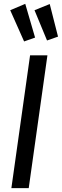

<svg xmlns="http://www.w3.org/2000/svg" viewBox="-20 -976 321 996"><path d="M129 0H39L136 -689H226ZM162 -781 105 -761 33 -923 111 -956ZM281 -786 224 -766 159 -923 238 -955Z"/></svg>

Font: Fira Sans Compressed
Style: Italic
Weight: 400
Width: 1
Italic angle: -8°
Designer: bBox Type GmbH & Carrois Corporate GbR & Edenspiekermann AG
Foundry: bBox Type GmbH & Carrois Corporate GbR & Edenspiekermann AG
Version: Version 4.301